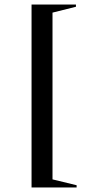

<svg xmlns="http://www.w3.org/2000/svg" viewBox="-20 -742 400 852"><path d="M120 -722H317V-712L213 -686V54L320 80V90H120Z"/></svg>

Font: Cinzel Eorzea
Style: Regular
Weight: 500
Designer: Natanael Gama
Version: Version 2.000